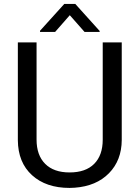

<svg xmlns="http://www.w3.org/2000/svg" viewBox="-20 -921 688 951"><path d="M583 -710.9V-227.5Q582.5 -127 519.8 -63Q457 1 349.6 8.8L324.7 9.8Q208 9.8 138.7 -53.2Q69.3 -116.2 68.4 -226.6V-710.9H161.1V-229.5Q161.1 -152.3 203.6 -109.6Q246.1 -66.9 324.7 -66.9Q404.3 -66.9 446.5 -109.4Q488.8 -151.9 488.8 -229V-710.9ZM473.6 -767.6V-762.7H398.9L325.7 -845.7L252.9 -762.7H178.2V-768.6L298.3 -901.4H353Z"/></svg>

Font: RobotoDraft
Style: Regular
Weight: 400
Version: Version 2.001101; 2014